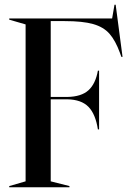

<svg xmlns="http://www.w3.org/2000/svg" viewBox="-20 -790 552 810"><path d="M19 -5 88 -25V-687L19 -707V-712H453L463 -770H468L497 -550H492L486 -567Q467 -619 442 -647.5Q417 -676 373 -688.5Q329 -701 253 -701H194V-381H264Q323 -382 353 -409Q383 -436 393 -492H398V-244H393Q383 -309 353 -339.5Q323 -370 264 -371H194V-25L273 -5V0H19Z"/></svg>

Font: Nyght Serif
Style: Regular
Weight: 400
Designer: Maksym Kobuzan
Version: Version 0.410;July 4, 2025;FontCreator 15.0.0.2958 64-bit